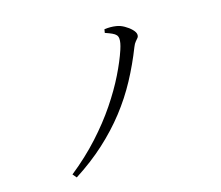

<svg xmlns="http://www.w3.org/2000/svg" viewBox="-120 -883 1240 1077"><g transform="rotate(-20 500.0 -344.0)"><path d="M149 -4Q247 -69 327 -143Q407 -217 468 -292.5Q529 -368 572 -439Q615 -510 640 -568Q649 -589 653 -604Q657 -619 657 -630Q657 -643 650.5 -652Q644 -661 629 -669.5Q614 -678 591 -688L596 -708Q614 -709 631 -707.5Q648 -706 664 -702Q686 -697 708 -682Q730 -667 745 -649Q760 -631 760 -617Q760 -606 753.5 -599Q747 -592 738 -583.5Q729 -575 720 -557Q676 -468 622.5 -386.5Q569 -305 502 -233Q435 -161 352 -97.5Q269 -34 166 20Z"/></g></svg>

Font: Noto Serif TC
Style: Regular
Weight: 400
Designer: Ryoko NISHIZUKA  (kana & ideographs); Frank Grießhammer (Latin, Greek & Cyrillic); Wenlong ZHANG  (bopomofo); Sandoll Co
Foundry: Adobe
Version: Version 2.003-H1;hotconv 1.1.1;makeotfexe 2.6.0